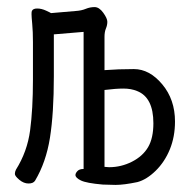

<svg xmlns="http://www.w3.org/2000/svg" viewBox="-20 -506 540 542"><path d="M306 16 270 15Q224 11 208.5 3.5Q193 -4 193 -12Q193 -17 198.5 -23Q204 -29 216 -29V-416L132 -409V-291Q132 -186 121 -117Q110 -48 79 4Q74 12 60.5 12Q47 12 34.5 1.5Q22 -9 22 -15Q22 -21 25 -27Q57 -78 65 -138Q73 -198 73 -281V-387Q73 -417 71 -438Q69 -459 69 -466Q69 -473 70 -475Q73 -482 85 -482Q97 -482 110 -476Q123 -470 124 -469L194 -475Q210 -476 222 -481Q234 -486 247 -486Q260 -486 271.5 -470Q283 -454 283 -444.5Q283 -435 279 -425.5Q275 -416 275 -402V-308Q314 -311 358 -311Q402 -311 438 -268Q474 -225 474 -163Q474 -120 459.5 -84.5Q445 -49 419.5 -24Q394 1 368 8Q330 16 306 16ZM288 -34Q322 -34 352.5 -49.5Q383 -65 398 -90.5Q413 -116 413 -158Q413 -231 367 -249Q350 -256 328.5 -256Q307 -256 275 -252V-35Z"/></svg>

Font: LXGW WenKai Mono Lite
Style: Regular
Weight: 400
Monospace: yes
Designer: LXGW / Fontworks Inc.
Foundry: LXGW / Fontworks Inc.
Version: Version 1.520; June 14, 2025